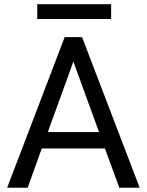

<svg xmlns="http://www.w3.org/2000/svg" viewBox="-20 -886 692 906"><path d="M475.1 -185.5H177.2L110.4 0H13.7L285.2 -710.9H367.2L639.2 0H543ZM205.6 -262.7H447.3L326.2 -595.2ZM504.4 -796.4H155.8V-866.2H504.4Z"/></svg>

Font: Noboto
Style: Regular
Weight: 400
Designer: Google
Version: Version 2.001101; 2014